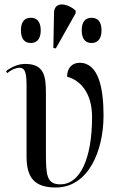

<svg xmlns="http://www.w3.org/2000/svg" viewBox="-20 -823 527 853"><path d="M228 -608 316 -764V-776C278 -810 221 -818 220 -766L217 -610ZM117 -632C141 -632 161 -647 161 -688C161 -730 141 -744 117 -744C92 -744 73 -730 73 -688C73 -647 92 -632 117 -632ZM387 -632C411 -632 431 -647 431 -688C431 -730 411 -744 387 -744C362 -744 343 -730 343 -688C343 -647 362 -632 387 -632ZM228 10C371 10 440 -150 440 -310C440 -431 418 -544 334 -544C300 -544 278 -521 278 -482C332 -469 389 -415 389 -303C389 -115 334 -4 249 -4C186 -4 184 -45 184 -151V-408C184 -484 177 -539 92 -539C62 -539 33 -527 7 -507L12 -498C34 -516 54 -522 66 -522C95 -522 98 -492 98 -433V-127C98 -34 133 10 228 10Z"/></svg>

Font: Noto Serif Display ExtraCondensed
Style: Regular
Weight: 400
Width: 2
Designer: Monotype Design Team
Foundry: Monotype Imaging Inc.
Version: Version 2.009